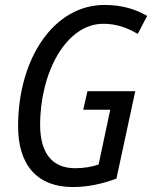

<svg xmlns="http://www.w3.org/2000/svg" viewBox="-20 -745 614 775"><path d="M274 10C338 10 395 -4 450 -24L526 -377H333L316 -302H425L378 -81C353 -72 320 -66 283 -66C187 -66 142 -132 142 -241C142 -453 247 -649 397 -649C450 -649 494 -633 536 -608L574 -681C527 -708 472 -725 402 -725C196 -725 53 -507 53 -235C53 -78 131 10 274 10Z"/></svg>

Font: Noto Sans Display SemiCondensed
Style: Italic
Weight: 400
Width: 4
Italic angle: -12°
Designer: Monotype Design Team
Foundry: Monotype Imaging Inc.
Version: Version 1.900